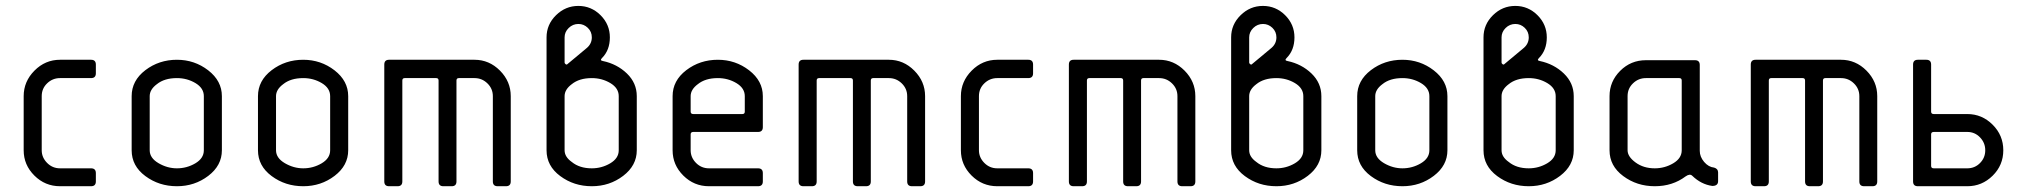

<svg xmlns="http://www.w3.org/2000/svg" viewBox="-20 -645 7021 665"><path d="M312 -421.4V-391.1Q312 -374.5 295.4 -374.5H188Q162.1 -374.5 143.3 -356.4Q124.5 -338.4 124.5 -312V-124.5Q124.5 -99.6 143.1 -80.8Q161.6 -62 188 -62H295.4Q312 -62 312 -45.4V-16.6Q312 0 295.4 0H188Q136.2 0 99.1 -36.9Q62 -73.7 62 -124.5V-312Q62 -362.8 99.4 -400.4Q136.7 -438 188 -438H295.4Q312 -438 312 -421.4Z M686 -124.5V-312Q686 -339.8 657 -357.2Q627.9 -374.5 592.8 -374.5Q549.3 -374.5 523.4 -353.5Q498.5 -335 498.5 -312V-124.5Q498.5 -97.7 529.1 -79.8Q559.6 -62 592.8 -62Q627 -62 656.5 -79.3Q686 -96.7 686 -124.5ZM748.5 -312V-124.5Q748.5 -71.8 701.4 -35.9Q654.3 0 592.8 0Q530.8 0 483.4 -35.2Q436 -70.3 436 -124.5V-312Q436 -365.7 483.4 -401.9Q530.8 -438 592.8 -438Q653.8 -438 701.2 -401.4Q748.5 -364.7 748.5 -312Z M1123.5 -124.5V-312Q1123.5 -339.8 1094.5 -357.2Q1065.4 -374.5 1030.3 -374.5Q986.8 -374.5 960.9 -353.5Q936 -335 936 -312V-124.5Q936 -97.7 966.6 -79.8Q997.1 -62 1030.3 -62Q1064.5 -62 1094 -79.3Q1123.5 -96.7 1123.5 -124.5ZM1186 -312V-124.5Q1186 -71.8 1138.9 -35.9Q1091.8 0 1030.3 0Q968.3 0 920.9 -35.2Q873.5 -70.3 873.5 -124.5V-312Q873.5 -365.7 920.9 -401.9Q968.3 -438 1030.3 -438Q1091.3 -438 1138.7 -401.4Q1186 -364.7 1186 -312Z M1749 -312V-16.6Q1749 0 1732.4 0H1703.6Q1687 0 1687 -16.6V-312Q1687 -337.9 1668.2 -356.2Q1649.4 -374.5 1623.5 -374.5H1569.3Q1561 -374.5 1561 -366.2V-16.6Q1561 0 1544.4 0H1515.6Q1499 0 1499 -16.6V-366.2Q1499 -374.5 1490.7 -374.5H1381.8Q1373.5 -374.5 1373.5 -366.2V-16.6Q1373.5 0 1356.9 0H1327.6Q1311 0 1311 -16.6V-421.4Q1311 -438 1327.6 -438H1623.5Q1674.3 -438 1711.7 -400.4Q1749 -362.8 1749 -312Z M1983.4 -562Q1963.9 -562 1949.7 -548.1Q1935.5 -534.2 1935.5 -515.6V-428.2Q1935.5 -425.3 1939.2 -422.6Q1942.9 -419.9 1945.8 -423.3L2013.2 -479.5Q2029.8 -494.1 2029.8 -515.6Q2029.8 -535.2 2015.9 -548.6Q2002 -562 1983.4 -562ZM2185.5 -312V-124.5Q2185.5 -71.8 2138.4 -35.9Q2091.3 0 2029.8 0Q1967.8 0 1920.4 -35.2Q1873 -70.3 1873 -124.5V-515.6Q1873 -560.1 1905.8 -592.3Q1938.5 -624.5 1983.2 -624.5Q2027.8 -624.5 2060.1 -592.3Q2092.3 -560.1 2092.3 -515.6Q2092.3 -471.2 2064.9 -443.8Q2056.6 -435.5 2068.4 -433.6Q2117.2 -423.3 2151.4 -390.4Q2185.5 -357.4 2185.5 -312ZM2123 -124.5V-312Q2123 -339.8 2094 -357.2Q2064.9 -374.5 2029.8 -374.5Q1986.3 -374.5 1960.4 -353.5Q1935.5 -335 1935.5 -312V-124.5Q1935.5 -101.6 1960.4 -84Q1987.3 -62 2029.8 -62Q2064 -62 2093.5 -79.3Q2123 -96.7 2123 -124.5Z M2381.3 -250H2551.3Q2559.6 -250 2559.6 -258.3V-312Q2559.6 -339.8 2530.5 -357.2Q2501.5 -374.5 2466.3 -374.5Q2422.9 -374.5 2397 -353.5Q2372.1 -335 2372.1 -312V-258.3Q2372.1 -250 2381.3 -250ZM2622.1 -312V-204.6Q2622.1 -188 2605.5 -188H2381.3Q2372.1 -188 2372.1 -179.7V-124.5Q2372.1 -99.6 2390.6 -80.8Q2409.2 -62 2435.5 -62H2605.5Q2622.1 -62 2622.1 -45.4V-16.6Q2622.1 0 2605.5 0H2435.5Q2383.8 0 2346.7 -36.9Q2309.6 -73.7 2309.6 -124.5V-312Q2309.6 -365.7 2356.9 -401.9Q2404.3 -438 2466.3 -438Q2527.3 -438 2574.7 -401.4Q2622.1 -364.7 2622.1 -312Z M3184.1 -312V-16.6Q3184.1 0 3167.5 0H3138.7Q3122.1 0 3122.1 -16.6V-312Q3122.1 -337.9 3103.3 -356.2Q3084.5 -374.5 3058.6 -374.5H3004.4Q2996.1 -374.5 2996.1 -366.2V-16.6Q2996.1 0 2979.5 0H2950.7Q2934.1 0 2934.1 -16.6V-366.2Q2934.1 -374.5 2925.8 -374.5H2816.9Q2808.6 -374.5 2808.6 -366.2V-16.6Q2808.6 0 2792 0H2762.7Q2746.1 0 2746.1 -16.6V-421.4Q2746.1 -438 2762.7 -438H3058.6Q3109.4 -438 3146.7 -400.4Q3184.1 -362.8 3184.1 -312Z M3558.1 -421.4V-391.1Q3558.1 -374.5 3541.5 -374.5H3434.1Q3408.2 -374.5 3389.4 -356.4Q3370.6 -338.4 3370.6 -312V-124.5Q3370.6 -99.6 3389.2 -80.8Q3407.7 -62 3434.1 -62H3541.5Q3558.1 -62 3558.1 -45.4V-16.6Q3558.1 0 3541.5 0H3434.1Q3382.3 0 3345.2 -36.9Q3308.1 -73.7 3308.1 -124.5V-312Q3308.1 -362.8 3345.5 -400.4Q3382.8 -438 3434.1 -438H3541.5Q3558.1 -438 3558.1 -421.4Z M4120.1 -312V-16.6Q4120.1 0 4103.5 0H4074.7Q4058.1 0 4058.1 -16.6V-312Q4058.1 -337.9 4039.3 -356.2Q4020.5 -374.5 3994.6 -374.5H3940.4Q3932.1 -374.5 3932.1 -366.2V-16.6Q3932.1 0 3915.5 0H3886.7Q3870.1 0 3870.1 -16.6V-366.2Q3870.1 -374.5 3861.8 -374.5H3752.9Q3744.6 -374.5 3744.6 -366.2V-16.6Q3744.6 0 3728 0H3698.7Q3682.1 0 3682.1 -16.6V-421.4Q3682.1 -438 3698.7 -438H3994.6Q4045.4 -438 4082.8 -400.4Q4120.1 -362.8 4120.1 -312Z M4354.5 -562Q4335 -562 4320.8 -548.1Q4306.6 -534.2 4306.6 -515.6V-428.2Q4306.6 -425.3 4310.3 -422.6Q4314 -419.9 4316.9 -423.3L4384.3 -479.5Q4400.9 -494.1 4400.9 -515.6Q4400.9 -535.2 4387 -548.6Q4373 -562 4354.5 -562ZM4556.6 -312V-124.5Q4556.6 -71.8 4509.5 -35.9Q4462.4 0 4400.9 0Q4338.9 0 4291.5 -35.2Q4244.1 -70.3 4244.1 -124.5V-515.6Q4244.1 -560.1 4276.9 -592.3Q4309.6 -624.5 4354.2 -624.5Q4398.9 -624.5 4431.2 -592.3Q4463.4 -560.1 4463.4 -515.6Q4463.4 -471.2 4436 -443.8Q4427.7 -435.5 4439.5 -433.6Q4488.3 -423.3 4522.5 -390.4Q4556.6 -357.4 4556.6 -312ZM4494.1 -124.5V-312Q4494.1 -339.8 4465.1 -357.2Q4436 -374.5 4400.9 -374.5Q4357.4 -374.5 4331.5 -353.5Q4306.6 -335 4306.6 -312V-124.5Q4306.6 -101.6 4331.5 -84Q4358.4 -62 4400.9 -62Q4435.1 -62 4464.6 -79.3Q4494.1 -96.7 4494.1 -124.5Z M4930.7 -124.5V-312Q4930.7 -339.8 4901.6 -357.2Q4872.6 -374.5 4837.4 -374.5Q4793.9 -374.5 4768.1 -353.5Q4743.2 -335 4743.2 -312V-124.5Q4743.2 -97.7 4773.7 -79.8Q4804.2 -62 4837.4 -62Q4871.6 -62 4901.1 -79.3Q4930.7 -96.7 4930.7 -124.5ZM4993.2 -312V-124.5Q4993.2 -71.8 4946 -35.9Q4898.9 0 4837.4 0Q4775.4 0 4728 -35.2Q4680.7 -70.3 4680.7 -124.5V-312Q4680.7 -365.7 4728 -401.9Q4775.4 -438 4837.4 -438Q4898.4 -438 4945.8 -401.4Q4993.2 -364.7 4993.2 -312Z M5228.5 -562Q5209 -562 5194.8 -548.1Q5180.7 -534.2 5180.7 -515.6V-428.2Q5180.7 -425.3 5184.3 -422.6Q5188 -419.9 5190.9 -423.3L5258.3 -479.5Q5274.9 -494.1 5274.9 -515.6Q5274.9 -535.2 5261 -548.6Q5247.1 -562 5228.5 -562ZM5430.7 -312V-124.5Q5430.7 -71.8 5383.5 -35.9Q5336.4 0 5274.9 0Q5212.9 0 5165.5 -35.2Q5118.2 -70.3 5118.2 -124.5V-515.6Q5118.2 -560.1 5150.9 -592.3Q5183.6 -624.5 5228.3 -624.5Q5272.9 -624.5 5305.2 -592.3Q5337.4 -560.1 5337.4 -515.6Q5337.4 -471.2 5310.1 -443.8Q5301.8 -435.5 5313.5 -433.6Q5362.3 -423.3 5396.5 -390.4Q5430.7 -357.4 5430.7 -312ZM5368.2 -124.5V-312Q5368.2 -339.8 5339.1 -357.2Q5310.1 -374.5 5274.9 -374.5Q5231.4 -374.5 5205.6 -353.5Q5180.7 -335 5180.7 -312V-124.5Q5180.7 -101.6 5205.6 -84Q5232.4 -62 5274.9 -62Q5309.1 -62 5338.6 -79.3Q5368.2 -96.7 5368.2 -124.5Z M5867.2 -419.9V-122.6Q5867.2 -102.1 5882.3 -84.2Q5897.5 -66.4 5917 -64.5Q5930.7 -60.5 5930.7 -47.9V-17.6Q5930.7 -1 5910.6 -1Q5872.1 -6.3 5841.3 -36.1Q5833 -44.4 5818.4 -34.2Q5772.9 0 5711.4 0Q5649.4 0 5602.1 -35.2Q5554.7 -70.3 5554.7 -124.5V-312Q5554.7 -362.8 5591.6 -399.7Q5628.4 -436.5 5680.7 -436.5H5850.6Q5867.2 -436.5 5867.2 -419.9ZM5804.7 -124.5V-366.2Q5804.7 -374.5 5796.4 -374.5H5680.7Q5654.8 -374.5 5636 -356.4Q5617.2 -338.4 5617.2 -312V-124.5Q5617.2 -102.5 5644.8 -82.3Q5672.4 -62 5711.4 -62Q5745.6 -62 5775.1 -79.3Q5804.7 -96.7 5804.7 -124.5Z M6481.9 -312V-16.6Q6481.9 0 6465.3 0H6436.5Q6419.9 0 6419.9 -16.6V-312Q6419.9 -337.9 6401.1 -356.2Q6382.3 -374.5 6356.4 -374.5H6302.2Q6293.9 -374.5 6293.9 -366.2V-16.6Q6293.9 0 6277.3 0H6248.5Q6231.9 0 6231.9 -16.6V-366.2Q6231.9 -374.5 6223.6 -374.5H6114.7Q6106.4 -374.5 6106.4 -366.2V-16.6Q6106.4 0 6089.8 0H6060.5Q6043.9 0 6043.9 -16.6V-421.4Q6043.9 -438 6060.5 -438H6356.4Q6407.2 -438 6444.6 -400.4Q6481.9 -362.8 6481.9 -312Z M6668.5 -421.4V-258.3Q6668.5 -250 6677.7 -250H6793.9Q6844.7 -250 6881.6 -213.1Q6918.5 -176.3 6918.5 -124.5Q6918.5 -72.8 6881.6 -36.4Q6844.7 0 6793.9 0H6622.6Q6606 0 6606 -16.6V-421.4Q6606 -438 6622.6 -438H6651.9Q6668.5 -438 6668.5 -421.4ZM6668.5 -179.7V-70.3Q6668.5 -62 6677.7 -62H6793.9Q6819.8 -62 6837.9 -80.3Q6856 -98.6 6856 -124.5Q6856 -150.4 6837.9 -169.2Q6819.8 -188 6793.9 -188H6677.7Q6668.5 -188 6668.5 -179.7Z"/></svg>

Font: GOSTRUS
Style: type_B
Weight: 400
Designer: Юрий и Татьяна Кривогуз
Version: Version 02.00